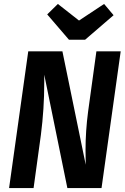

<svg xmlns="http://www.w3.org/2000/svg" viewBox="-20 -952 635 972"><path d="M494 0H321L204 -574V-532Q204 -401 187 -269L150 0H26L123 -692H296L414 -118Q413 -144 413 -192Q413 -288 426 -387L468 -692H591ZM555 -875 411 -751H329L219 -879L273 -932L380 -848L507 -932Z"/></svg>

Font: Fira Sans Condensed SemiBold
Style: Italic
Weight: 600
Width: 3
Italic angle: -8°
Designer: bBox Type GmbH & Carrois Corporate GbR & Edenspiekermann AG
Foundry: bBox Type GmbH & Carrois Corporate GbR & Edenspiekermann AG
Version: Version 4.301